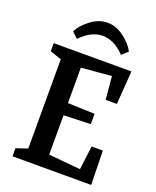

<svg xmlns="http://www.w3.org/2000/svg" viewBox="-147 -878 781 963"><g transform="rotate(20 244.0 -396.5)"><path d="M39 -43 100 -64V-540L39 -561V-604H454L441 -426H381L370 -549L209 -535V-346L353 -341V-286L209 -281V-71L379 -55L395 -182H455L459 0H39ZM110 -693Q128 -729 170.5 -761Q213 -793 259 -793Q305 -793 347.5 -761Q390 -729 408 -693L376 -664Q320 -723 259 -723Q198 -723 141 -664Z"/></g></svg>

Font: Grenze Medium
Style: Regular
Weight: 500
Designer: Renata Polastri
Foundry: Omnibus-Type
Version: Version 1.002; ttfautohint (v1.8)